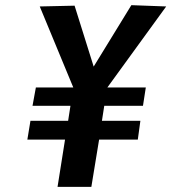

<svg xmlns="http://www.w3.org/2000/svg" viewBox="-20 -724 664 744"><path d="M106 -314 119 -385H264L134 -699L269 -702L343 -466L489 -704L624 -699L396 -385H545L534 -314H384L375 -256H524L514 -183H364L334 0H203L232 -183H86L98 -256H244L253 -314Z"/></svg>

Font: Georama ExtraCondensed Thin SemiBold
Style: Italic
Weight: 600
Italic angle: -9°
Version: Version 1.001